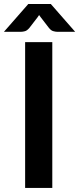

<svg xmlns="http://www.w3.org/2000/svg" viewBox="-44 -932 393 952"><path d="M215.3 -723.1V0H80.6V-723.1ZM208 -912.1 328.6 -774.4H238.8Q231.4 -774.4 221.2 -777.3Q210.4 -779.3 198.7 -793.5L157.7 -846.7Q151.9 -854.5 149.9 -857.4Q146.5 -851.6 142.6 -846.7L101.6 -793.5Q89.8 -779.8 79.6 -777.3Q68.8 -774.4 61 -774.4H-24.4L96.2 -912.1Z"/></svg>

Font: Lato-SemiBold
Style: Bold
Weight: 500
Designer: Lukasz Dziedzic with Adam Twardoch and Botio Nikoltchev
Foundry: tyPoland Lukasz Dziedzic
Version: ""